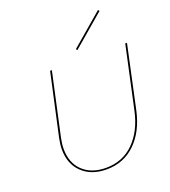

<svg xmlns="http://www.w3.org/2000/svg" viewBox="-159 -1015 1008 1136"><g transform="rotate(-20 344.5 -447.0)"><path d="M107 -196Q107 -226 115 -266L201 -658H212L126 -264Q118 -226 118 -196Q118 -107 172 -56Q226 -5 317 -5Q422 -5 492.5 -75Q563 -145 589 -265L674 -658H685L600 -263Q573 -139 499 -67Q425 5 317 5Q222 5 164.5 -49.5Q107 -104 107 -196ZM388 -726 590 -899 597 -891 395 -718Z"/></g></svg>

Font: Ysabeau Hairline
Style: Italic
Weight: 100
Italic angle: -12°
Designer: Christian Thalmann (Catharsis Fonts)
Version: Version 0.003